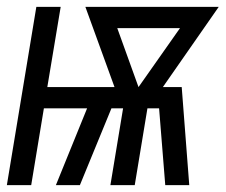

<svg xmlns="http://www.w3.org/2000/svg" viewBox="-37 -540 658 560"><path d="M-17 0 69 -520H140L101 -286H297L212 -520H601L438 -286H493L515 0H445L427 -224H393L356 0H285L322 -224H288L196 0H126L217 -224H91L54 0ZM367 -286 488 -458H305Z"/></svg>

Font: Iosevka Extended
Style: Italic
Weight: 400
Width: 7
Italic angle: -9°
Monospace: yes
Designer: Belleve Invis
Foundry: Belleve Invis
Version: Version 32.5.0; ttfautohint (v1.8.4)